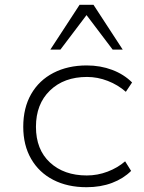

<svg xmlns="http://www.w3.org/2000/svg" viewBox="-20 -773 602 801"><path d="M341 8Q262 8 202.5 -22.5Q143 -53 110 -110Q77 -167 77 -244Q77 -323 110 -380.5Q143 -438 203 -469Q263 -500 342 -500Q399 -500 448 -481.5Q497 -463 531 -429L505 -390Q472 -419 429.5 -435.5Q387 -452 343 -452Q247 -452 188.5 -395.5Q130 -339 130 -244Q130 -149 188.5 -95Q247 -41 342 -41Q387 -41 429 -57Q471 -73 502 -100L527 -60Q495 -28 447.5 -10Q400 8 341 8ZM190 -566 312 -753H370L492 -566H450L341 -710L232 -566Z"/></svg>

Font: Nunito Sans 7pt SemiExpanded ExtraLight
Style: Regular
Weight: 250
Width: 6
Designer: Vernon Adams
Foundry: Vernon Adams
Version: Version 3.101;gftools[0.9.27]